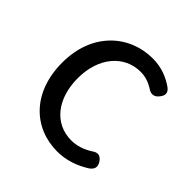

<svg xmlns="http://www.w3.org/2000/svg" viewBox="-155 -682 820 820"><g transform="rotate(45 255.0 -272.0)"><path d="M125 -62C171 -13 234 13 306 13C359 13 411 -5 455 -34C473 -48 476 -64 464 -83C449 -106 432 -109 410 -93C382 -75 349 -63 314 -63C214 -63 146 -146 146 -271C146 -396 218 -480 317 -480C345 -480 369 -472 392 -458C413 -442 433 -443 449 -464C464 -483 464 -499 445 -514C411 -538 369 -557 313 -557C243 -557 178 -531 130 -482C82 -433 52 -362 52 -271C52 -181 80 -110 125 -62Z"/></g></svg>

Font: GenSenRounded2 TW R
Style: Regular
Weight: 400
Version: Version 2.100;PS 2.1;hotconv 16.6.51;makeotf.lib2.5.65220 DE